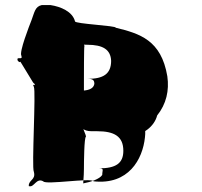

<svg xmlns="http://www.w3.org/2000/svg" viewBox="-20 -856 793 755"><path d="M104 -777C95 -754 55 -652 64 -637C71 -617 45 -636 49 -620C58 -605 41 -632 50 -617C63 -603 55 -624 66 -604C75 -589 99 -550 108 -535C118 -518 106 -540 116 -525C125 -510 106 -543 115 -528C123 -512 104 -532 113 -515C122 -500 104 -196 113 -181C122 -148 93 -150 93 -125C102 -110 86 -139 95 -124C114 -118 123 -158 150 -143C159 -128 339 -158 348 -143C485 -128 541 -229 550 -316C559 -388 517 -430 455 -386C441 -328 422 -324 450 -322H490C543 -324 587 -359 598 -402C634 -447 646 -500 638 -556C614 -699 529 -724 435 -747C439 -755 275 -762 275 -772C265 -811 218 -830 179 -836H144C118 -830 116 -809 104 -777ZM310 -530C310 -552 310 -675 312 -675C312 -677 310 -682 310 -684C310 -684 306 -682 308 -682C310 -680 318 -680 323 -680C385 -680 415 -661 417 -617C417 -565 386 -546 325 -546C345 -546 351 -541 351 -526C348 -509 332 -502 310 -500ZM310 -192C310 -216 311 -318 318 -318C318 -328 306 -347 308 -352C308 -352 299 -350 306 -350C311 -345 322 -340 340 -340H362C429 -340 465 -320 465 -263C465 -214 436 -194 369 -194C391 -194 382 -187 382 -168C372 -152 336 -140 308 -135V-133C306 -138 310 -158 310 -192Z"/></svg>

Font: Hussar Przerywany
Style: Regular
Weight: 400
Foundry: Cannot Into Space Fonts
Version: Version 0.982